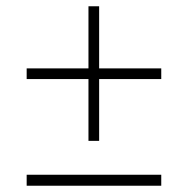

<svg xmlns="http://www.w3.org/2000/svg" viewBox="-20 -592 599 612"><path d="M262 -143V-340H65V-374H262V-572H296V-374H494V-340H296V-143ZM65 0V-35H494V0Z"/></svg>

Font: Noto Serif ExtraLight
Style: Italic
Weight: 200
Italic angle: -12°
Designer: Monotype Design Team
Foundry: Monotype Imaging Inc.
Version: Version 2.014; ttfautohint (v1.8.4.7-5d5b)